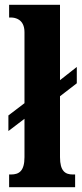

<svg xmlns="http://www.w3.org/2000/svg" viewBox="-20 -780 342 800"><path d="M18 0H293V-53H283C252 -53 230 -67 230 -125V-379L300 -433V-501L230 -446V-760H18V-707H26C43 -707 82 -700 82 -646V-350L15 -299V-234L82 -285V-125C82 -67 59 -53 26 -53H18Z"/></svg>

Font: Noto Serif Armenian ExtraCondensed ExtraBold
Style: Regular
Weight: 800
Width: 2
Designer: Monotype Design Team
Foundry: Monotype Imaging Inc.
Version: Version 2.008